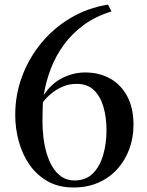

<svg xmlns="http://www.w3.org/2000/svg" viewBox="-20 -798 639 832"><path d="M298 14.5Q234.5 14.5 187 -12.2Q139.5 -39 108.2 -83.8Q77 -128.5 61.5 -184.8Q46 -241 46 -300.5Q46 -387.5 75.8 -467.2Q105.5 -547 159.5 -612.2Q213.5 -677.5 287 -720.8Q360.5 -764 448 -778L463 -748.5Q394.5 -727.5 343.2 -690Q292 -652.5 256.5 -603.8Q221 -555 199.8 -499.2Q178.5 -443.5 169.5 -385.5Q202 -436 250 -460Q298 -484 349 -484Q410 -484 457 -457.8Q504 -431.5 531.2 -381Q558.5 -330.5 558.5 -257Q558.5 -201.5 540.5 -152.5Q522.5 -103.5 489 -66Q455.5 -28.5 407.2 -7Q359 14.5 298 14.5ZM313.5 -434.5Q280 -435 251.2 -422.5Q222.5 -410 200.8 -391.5Q179 -373 166 -355Q165.5 -345.5 164.8 -323Q164 -300.5 164 -271.5Q164 -238 168.2 -202.2Q172.5 -166.5 182.2 -133.5Q192 -100.5 208 -74Q224 -47.5 247.5 -31.8Q271 -16 303 -16Q352.5 -16 383 -47Q413.5 -78 427.5 -127.8Q441.5 -177.5 441.5 -233Q441.5 -288.5 428.5 -334Q415.5 -379.5 387.5 -407Q359.5 -434.5 313.5 -434.5Z"/></svg>

Font: Merriweather 120pt
Style: Regular
Weight: 400
Version: Version 2.100